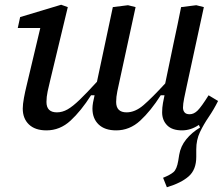

<svg xmlns="http://www.w3.org/2000/svg" viewBox="-20 -538 946 810"><path d="M176 12Q128 12 102 -13Q76 -38 76 -80Q76 -98 81 -125Q86 -152 92 -176L150 -420H55L65 -466L238 -518L266 -508L192 -200Q186 -176 181 -152.5Q176 -129 176 -108Q176 -64 220 -64Q243 -64 265 -76.5Q287 -89 316.5 -117.5Q346 -146 389 -193L426 -367L456 -508L520 -516L552 -508L486 -204Q480 -177 475 -153Q470 -129 470 -108Q470 -64 514 -64Q550 -64 585.5 -94.5Q621 -125 677 -186L713 -359Q721 -397 729 -434Q737 -471 744 -508L808 -516L840 -508L768 -176Q762 -149 757 -124Q752 -99 752 -84Q752 -72 758.5 -64Q765 -56 780 -56Q798 -56 814 -72Q830 -88 860 -136L900 -112Q882 -76 860.5 -44.5Q839 -13 823.5 19.5Q808 52 808 92V124Q808 178 776 206Q744 234 684 252L668 212Q698 200 712 188Q726 176 732 140L736 115Q742 79 765.5 50Q789 21 824 0L819 -11Q785 12 748 12Q706 12 685 -9.5Q664 -31 664 -64Q664 -84 667.5 -103.5Q671 -123 674 -136H658Q616 -70 571.5 -29Q527 12 470 12Q422 12 396 -13Q370 -38 370 -80Q370 -91 372.5 -105.5Q375 -120 379 -136H364Q322 -70 277.5 -29Q233 12 176 12Z"/></svg>

Font: Source Serif 4 Caption
Style: Italic
Weight: 400
Italic angle: -12°
Designer: Frank Grießhammer
Foundry: Adobe Systems Incorporated
Version: Version 4.004;hotconv 1.0.117;makeotfexe 2.5.65602